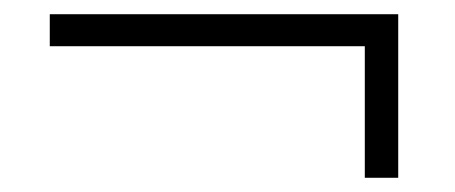

<svg xmlns="http://www.w3.org/2000/svg" viewBox="-20 -382 640 270"><path d="M493 -317H50V-362H540V-132H493Z"/></svg>

Font: Krub Light
Style: Regular
Weight: 300
Designer: Ekaluck Peanpanawate
Foundry: Cadson Demak Co.,Ltd.
Version: Version 1.000; ttfautohint (v1.6)